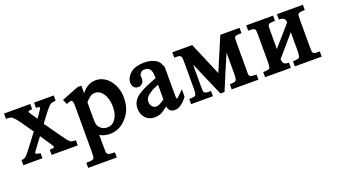

<svg xmlns="http://www.w3.org/2000/svg" viewBox="-57 -892 2706 1539"><g transform="rotate(-20 1296.0 -122.0)"><path d="M7 -442H231V-397Q196 -397 196 -388Q196 -382 210 -362L226 -340L244 -311L266 -341Q295 -382 295 -389Q295 -397 263 -397V-442H431V-398Q416 -396 404.5 -394Q393 -392 386 -388Q377 -381 362 -364.5Q347 -348 329 -324Q315 -306 303.5 -290.5Q292 -275 278 -256L376 -117Q413 -64 427 -54H426Q439 -44 475 -44V0H252V-44Q281 -44 289 -50H288Q292 -53 292 -56Q292 -61 265 -100L216 -173L161 -100Q133 -63 133 -59Q133 -54 143.5 -49.5Q154 -45 174 -44V0H11V-44Q35 -44 44 -53Q53 -58 66.5 -74.5Q80 -91 100 -117L182 -225L108 -331Q94 -351 80.5 -366Q67 -381 59 -387Q46 -397 7 -397Z M489 -383 634 -440H666V-376Q694 -411 723.5 -426.5Q753 -442 785 -442Q819 -442 847.5 -428.5Q876 -415 899 -389Q954 -323 954 -236Q954 -124 887 -59Q861 -30 826 -14Q791 2 751 2Q734 2 718 -1Q702 -4 688 -9L666 -20V88Q666 131 670 136Q673 144 682 148Q691 154 736 154V198H492V154H517Q539 154 553 146Q557 144 559 137Q561 132 562 119.5Q563 107 563 85V-294Q563 -331 560 -339Q558 -348 548 -354Q548 -354 548 -354Q548 -353 541 -353Q536 -353 528 -350Q520 -347 506 -342ZM666 -160Q666 -141 667 -128.5Q668 -116 670 -109Q675 -88 696.5 -71Q718 -54 749 -54Q788 -54 811 -83Q846 -124 846 -194Q846 -272 807 -320L808 -319Q782 -349 749 -349Q741 -349 730.5 -347Q720 -345 712 -340Q706 -336 694.5 -326.5Q683 -317 666 -298Z M1306 0Q1283 0 1268 -11Q1253 -22 1248 -51Q1205 -18 1189 -11Q1162 0 1133 0Q1085 0 1055.5 -31.5Q1026 -63 1026 -115Q1026 -132 1030 -146.5Q1034 -161 1041 -173Q1060 -206 1107 -232Q1148 -257 1246 -293V-298Q1246 -350 1231 -369.5Q1216 -389 1186 -389Q1167 -389 1160 -383Q1140 -365 1140 -353L1141 -329Q1141 -302 1126.5 -287.5Q1112 -273 1092 -273Q1069 -273 1055.5 -288Q1042 -303 1042 -329Q1042 -371 1084 -408Q1105 -425 1134.5 -433.5Q1164 -442 1199 -442Q1254 -442 1292 -422Q1307 -414 1318.5 -402Q1330 -390 1336 -373L1345 -352V-158Q1345 -130 1345.5 -113.5Q1346 -97 1346 -91V-92Q1347 -85 1350 -82H1356Q1358 -84 1372 -97Q1386 -110 1413 -137V-74Q1358 0 1306 0ZM1246 -237Q1221 -227 1204.5 -219.5Q1188 -212 1182 -207Q1126 -175 1126 -135Q1126 -110 1140.5 -93.5Q1155 -77 1173 -77Q1186 -77 1205 -86Q1224 -95 1246 -112Z M1732 -159Q1761 -230 1792 -301.5Q1823 -373 1852 -442H2016V-397Q1999 -397 1988.5 -396Q1978 -395 1971.5 -393.5Q1965 -392 1962 -389Q1959 -386 1956 -383Q1954 -379 1953.5 -366.5Q1953 -354 1953 -331V-78Q1953 -65 1955 -60Q1956 -57 1959 -54Q1962 -51 1966 -49Q1975 -44 2016 -44V0H1788V-44Q1833 -44 1840 -54Q1850 -64 1850 -111V-291Q1819 -219 1787.5 -145Q1756 -71 1727 0H1692L1565 -293V-111Q1565 -93 1565.5 -81.5Q1566 -70 1567.5 -63.5Q1569 -57 1572 -54Q1575 -51 1579 -49Q1588 -44 1628 -44V0H1442V-44Q1490 -44 1497 -54Q1505 -65 1505 -111V-331Q1505 -372 1501 -382Q1500 -385 1490 -392Q1485 -397 1442 -397V-442H1612Z M2239 -180 2390 -353Q2388 -377 2376 -386.5Q2364 -396 2335 -397V-442H2556V-397Q2522 -397 2511.5 -393.5Q2501 -390 2497 -383Q2493 -376 2493 -331V-111Q2493 -88 2494 -75.5Q2495 -63 2497 -59L2496 -60Q2498 -58 2500.5 -54.5Q2503 -51 2508 -48H2507Q2512 -45 2523.5 -44.5Q2535 -44 2556 -44V0H2327V-44Q2372 -44 2381 -54Q2390 -65 2390 -111V-269Q2352 -224 2315 -181Q2278 -138 2239 -93Q2241 -66 2251 -55.5Q2261 -45 2293 -44V0H2073V-44Q2121 -44 2128 -54Q2136 -63 2136 -111V-331Q2136 -353 2135 -365.5Q2134 -378 2133 -382Q2131 -386 2121 -392Q2116 -397 2073 -397V-442H2302V-397Q2268 -397 2257.5 -393.5Q2247 -390 2243 -383Q2239 -376 2239 -331Z"/></g></svg>

Font: New Athena Unicode
Style: Bold
Weight: 700
Designer: J. Rusten 1997; rev. by R. Hancock 2001, 2002, rev. by D. Mastronarde 2002-2021
Foundry: Society for Classical Studies (formerly American Philological Association)
Version: Version 5.008